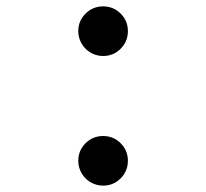

<svg xmlns="http://www.w3.org/2000/svg" viewBox="-20 -568 640 596"><path d="M223 -69Q223 -53.5 228.9 -39.3Q234.9 -25 245.6 -14.4Q256.2 -3.7 270.5 2.3Q284.7 8.2 300.2 8.2Q332.2 8.2 354.6 -14.4Q377 -36.9 377 -69Q377 -101 354.5 -123.4Q332.1 -145.8 300.1 -145.8Q268.2 -145.8 245.6 -123.4Q223 -101 223 -69ZM223 -471.4Q223 -455.9 228.9 -441.7Q234.9 -427.4 245.6 -416.8Q256.2 -406.1 270.5 -400.1Q284.7 -394.2 300.2 -394.2Q332.2 -394.2 354.6 -416.8Q377 -439.3 377 -471.4Q377 -503.4 354.5 -525.8Q332.1 -548.2 300.1 -548.2Q268.2 -548.2 245.6 -525.8Q223 -503.4 223 -471.4Z"/></svg>

Font: CommitMonoV142 ExtLt
Style: Regular
Weight: 200
Monospace: yes
Designer: Eigil Nikolajsen
Foundry: Eigil Nikolajsen
Version: Version 1.142